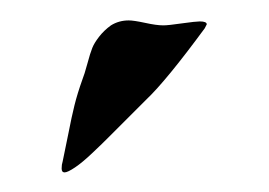

<svg xmlns="http://www.w3.org/2000/svg" viewBox="-20 -778 266 190"><path d="M141.6 -752.9Q146.5 -752.9 160.2 -754.9Q173.8 -756.8 177.7 -756.8Q184.6 -756.8 184.6 -753.9L182.6 -750Q144.5 -698.2 125 -679.7Q120.1 -674.8 109.4 -664.1Q98.6 -653.3 89.8 -644.5Q81.1 -635.7 71.3 -626.5Q61.5 -617.2 54.2 -612.3Q46.9 -607.4 43.9 -607.4Q41 -607.4 41 -611.3Q41 -615.2 42 -618.2Q44.9 -631.8 47.9 -647Q50.8 -662.1 53.7 -673.8Q56.6 -685.5 61.5 -699.2Q63.5 -704.1 66.4 -714.8Q69.3 -725.6 71.3 -730.5Q73.2 -735.4 78.1 -741.7Q83 -748 89.8 -752.9Q97.7 -757.8 107.4 -757.8Q112.3 -757.8 123.5 -755.4Q134.8 -752.9 141.6 -752.9Z"/></svg>

Font: Isabella
Style: Medium
Weight: 500
Designer: John Stracke
Version: Version 001.202